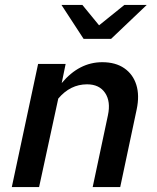

<svg xmlns="http://www.w3.org/2000/svg" viewBox="-20 -761 640 781"><path d="M28 0 135 -501H247L231 -423Q302 -508 396 -508Q450 -508 485.5 -483.5Q521 -459 534.5 -416Q548 -373 536 -316L469 0H357L419 -292Q431 -348 407.5 -383Q384 -418 334 -418Q266 -418 217 -360L139 0ZM320 -603 230 -741H315L383 -658L486 -741H577L432 -603Z"/></svg>

Font: Red Hat Mono Medium
Style: Italic
Weight: 500
Italic angle: -12°
Monospace: yes
Designer: Pentagram, MCKL
Foundry: Pentagram, MCKL
Version: Version 1.023; ttfautohint (v1.8.3)